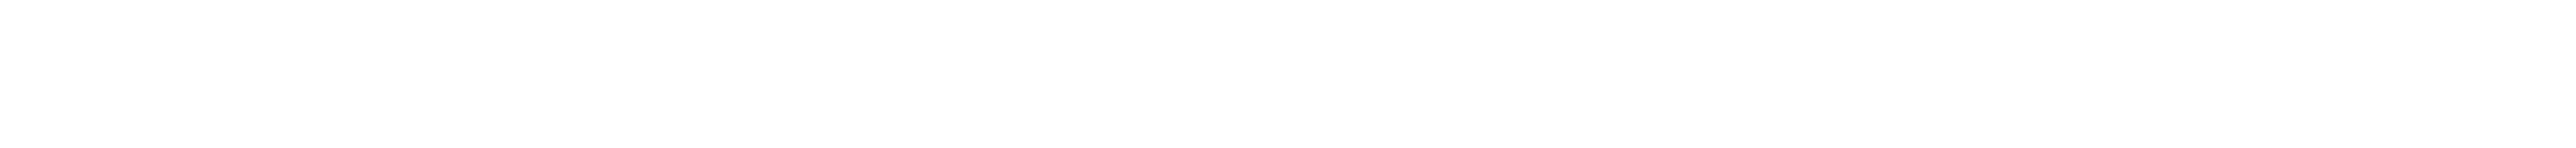

<svg xmlns="http://www.w3.org/2000/svg" viewBox="-20 28 697 40"><path d="M96 48Z"/></svg>

Font: Passageway
Style: BdSuIt
Weight: 700
Foundry: Ascender Corporation
Version: Version 1.11